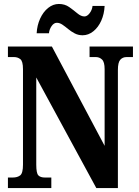

<svg xmlns="http://www.w3.org/2000/svg" viewBox="-20 -949 700 969"><path d="M20 0V-53H44Q68 -53 82 -64Q96 -75 96 -118V-600Q96 -640 82.5 -650.5Q69 -661 51 -661H20V-714H242L508 -213V-600Q508 -636 495 -648.5Q482 -661 464 -661H432V-714H651V-661H619Q599 -661 587 -647.5Q575 -634 575 -596V0H466L163 -558V-118Q163 -75 173.5 -64Q184 -53 207 -53H239V0ZM397 -771Q375 -771 357 -780.5Q339 -790 324 -802.5Q309 -815 295 -824.5Q281 -834 267 -834Q252 -834 240.5 -817.5Q229 -801 227 -781H165Q167 -821 182.5 -855Q198 -889 223 -909Q248 -929 277 -929Q307 -929 329 -913.5Q351 -898 370 -882Q389 -866 406 -866Q420 -866 432.5 -882.5Q445 -899 447 -919H508Q506 -878 491 -844.5Q476 -811 451 -791Q426 -771 397 -771Z"/></svg>

Font: Noto Serif Myanmar ExtraCondensed ExtraBold
Style: Regular
Weight: 800
Width: 2
Designer: Ben Mitchell and the Monotype Design Team
Foundry: Monotype Imaging Inc.
Version: Version 2.106; ttfautohint (v1.8.4.7-5d5b)